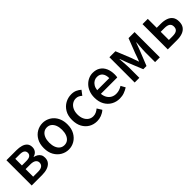

<svg xmlns="http://www.w3.org/2000/svg" viewBox="284 -1755 2961 2961"><g transform="rotate(-45 1764.5 -275.0)"><path d="M87 0V-551H305Q365 -551 412.5 -537Q460 -523 487 -492Q514 -461 514 -409Q514 -367 490.5 -336Q467 -305 422 -293V-288Q454 -281 480 -265Q506 -249 521.5 -223Q537 -197 537 -158Q537 -102 507.5 -67.5Q478 -33 428.5 -16.5Q379 0 316 0ZM199 -325H291Q351 -325 376.5 -344.5Q402 -364 402 -397Q402 -432 377 -451Q352 -470 296 -470H199ZM199 -80H306Q366 -80 394.5 -102.5Q423 -125 423 -165Q423 -201 393 -223Q363 -245 301 -245H199Z M886 14Q818 14 758.5 -20.5Q699 -55 662.5 -119.5Q626 -184 626 -275Q626 -367 662.5 -431.5Q699 -496 758.5 -530Q818 -564 886 -564Q936 -564 983 -544.5Q1030 -525 1066 -488Q1102 -451 1123 -397.5Q1144 -344 1144 -275Q1144 -184 1107.5 -119.5Q1071 -55 1012.5 -20.5Q954 14 886 14ZM886 -82Q929 -82 960.5 -106Q992 -130 1009 -173.5Q1026 -217 1026 -275Q1026 -333 1009 -376.5Q992 -420 960.5 -444.5Q929 -469 886 -469Q842 -469 810.5 -444.5Q779 -420 762 -376.5Q745 -333 745 -275Q745 -217 762 -173.5Q779 -130 810.5 -106Q842 -82 886 -82Z M1504 14Q1429 14 1370 -20.5Q1311 -55 1276 -119.5Q1241 -184 1241 -275Q1241 -367 1279 -431.5Q1317 -496 1379 -530Q1441 -564 1513 -564Q1566 -564 1605 -546Q1644 -528 1674 -501L1617 -426Q1595 -446 1571 -457.5Q1547 -469 1519 -469Q1473 -469 1437 -444.5Q1401 -420 1380.5 -376.5Q1360 -333 1360 -275Q1360 -217 1380 -173.5Q1400 -130 1435 -106Q1470 -82 1515 -82Q1550 -82 1580 -96.5Q1610 -111 1635 -132L1683 -55Q1645 -21 1598 -3.5Q1551 14 1504 14Z M1997 14Q1922 14 1861 -20.5Q1800 -55 1764 -119.5Q1728 -184 1728 -275Q1728 -342 1749 -395.5Q1770 -449 1806 -486.5Q1842 -524 1887 -544Q1932 -564 1979 -564Q2052 -564 2102 -531.5Q2152 -499 2178 -440.5Q2204 -382 2204 -304Q2204 -287 2202.5 -271.5Q2201 -256 2198 -245H1841Q1846 -193 1868.5 -155.5Q1891 -118 1927.5 -97.5Q1964 -77 2011 -77Q2048 -77 2080 -88Q2112 -99 2142 -118L2182 -45Q2144 -20 2097.5 -3Q2051 14 1997 14ZM1840 -325H2104Q2104 -395 2072.5 -434Q2041 -473 1981 -473Q1947 -473 1917 -456Q1887 -439 1866.5 -406Q1846 -373 1840 -325Z M2333 0V-551H2464L2560 -314Q2572 -280 2583.5 -248Q2595 -216 2606 -184H2611Q2623 -216 2635 -248Q2647 -280 2658 -314L2750 -551H2882V0H2778V-214Q2778 -240 2780.5 -277Q2783 -314 2785.5 -352Q2788 -390 2791 -419H2786Q2774 -385 2760 -349Q2746 -313 2734 -281L2642 -51H2572L2478 -281Q2466 -313 2452 -349.5Q2438 -386 2427 -419H2422Q2425 -390 2427.5 -352Q2430 -314 2432.5 -277Q2435 -240 2435 -214V0Z M3055 0V-551H3170V-356H3260Q3326 -356 3376.5 -338Q3427 -320 3455.5 -281.5Q3484 -243 3484 -180Q3484 -116 3455.5 -76.5Q3427 -37 3376.5 -18.5Q3326 0 3260 0ZM3170 -91H3251Q3313 -91 3342.5 -112.5Q3372 -134 3372 -181Q3372 -226 3342.5 -247.5Q3313 -269 3251 -269H3170Z"/></g></svg>

Font: Noto Sans SC Medium
Style: Regular
Weight: 500
Designer: Ryoko NISHIZUKA  (kana, bopomofo & ideographs); Paul D. Hunt (Latin, Greek & Cyrillic); Sandoll Communications , Soo-you
Foundry: Adobe
Version: Version 2.004-H2;hotconv 1.0.118;makeotfexe 2.5.65603